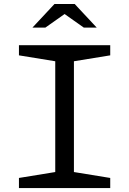

<svg xmlns="http://www.w3.org/2000/svg" viewBox="-20 -961 660 981"><path d="M76.8 -51.8 285.7 -85.8 262.3 -44.3V-685.7L285.7 -644.2L76.8 -678.2V-730H543.2V-678.2L334.3 -644.2L357.7 -685.7V-44.3L334.3 -85.8L543.2 -51.8V0H76.8ZM258.5 -940.7H361.5L474.2 -820H408.2L296.7 -898.7H323.3L211.8 -820H145.8Z"/></svg>

Font: Monaspace Xenon Var ExtraLight
Style: Regular
Weight: 200
Designer: Riley Cran and the Lettermatic Team
Version: Version 1.200 (Monaspace Xenon Var)